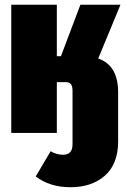

<svg xmlns="http://www.w3.org/2000/svg" viewBox="-20 -554 530 800"><path d="M389.2 -310.1Q472.2 -281.7 472.2 -169.9V35.2Q472.2 128.9 417.5 177.5Q362.8 226.1 273.9 226.1Q187.5 226.1 128.9 181.2L190.9 76.2Q215.8 90.8 243.2 90.8Q282.2 90.8 282.2 46.9V-174.8Q282.2 -195.3 275.4 -203.6Q268.6 -211.9 252.9 -211.9V-212.9L252 -211.9H216.8V0H26.9V-534.2H216.8V-319.8H233.9L314.9 -534.2H481.9Z"/></svg>

Font: Fira Sans Compressed Heavy
Style: Regular
Weight: 900
Width: 1
Designer: Carrois Corporate & Edenspiekermann AG
Foundry: Carrois Corporate GbR & Edenspiekermann AG
Version: Version 4.203;PS 004.203;hotconv 1.0.88;makeotf.lib2.5.64775